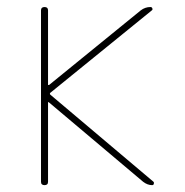

<svg xmlns="http://www.w3.org/2000/svg" viewBox="-20 -540 540 560"><path d="M99.6 -9.8V-509.8Q99.6 -519.5 109.9 -519.5Q120.1 -519.5 120.1 -509.8V-293Q120.1 -292 121.1 -292H123L390.6 -509.8Q403.3 -519.5 418.9 -519.5Q422.9 -519.5 424.3 -515.6Q425.8 -511.7 422.9 -509.8L127 -269.5Q124 -266.6 127 -263.7L427.7 -9.8Q429.7 -7.8 428.7 -3.9Q427.7 0 423.8 0Q410.2 0 397.5 -9.8L123 -241.2Q122.1 -242.2 121.1 -242.2Q120.1 -242.2 120.1 -241.2V-9.8Q120.1 0 109.9 0Q99.6 0 99.6 -9.8Z"/></svg>

Font: Rounded-L Mgen+ 2m thin
Style: Regular
Weight: 100
Designer: [Source Han Sans]
Ryoko NISHIZUKA  (kana & ideographs); Paul D. Hunt (Latin, Greek & Cyrillic); Wenlong ZHANG  (bopomofo
Version: Version 1.059.20150602